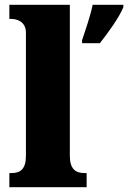

<svg xmlns="http://www.w3.org/2000/svg" viewBox="-20 -780 534 800"><path d="M19 0H341V-59H331C296 -59 271 -75 271 -130V-760H19V-701H29C44 -701 88 -694 88 -644V-130C88 -75 64 -59 29 -59H19ZM322 -613V-600H396C431 -644 477 -708 494 -750V-760H366C358 -718 335 -651 322 -613Z"/></svg>

Font: Noto Serif Tamil SemiCondensed Black
Style: Italic
Weight: 900
Width: 4
Italic angle: -12°
Designer: Indian Type Foundry, Tom Grace, and the Monotype Design Team
Foundry: Monotype Imaging Inc.
Version: Version 2.003